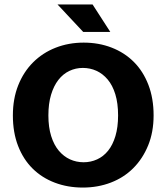

<svg xmlns="http://www.w3.org/2000/svg" viewBox="-20 -834 750 865"><path d="M357 -642Q425 -642 483 -619.5Q541 -597 583 -555Q625 -513 648.5 -452Q672 -391 672 -314Q672 -239 647.5 -179Q623 -119 580.5 -76.5Q538 -34 479.5 -11.5Q421 11 353 11Q285 11 227 -11Q169 -33 127 -74.5Q85 -116 61.5 -176.5Q38 -237 38 -314Q38 -389 62 -449.5Q86 -510 129 -553Q172 -596 230.5 -619Q289 -642 357 -642ZM198 -314Q198 -261 210.5 -221Q223 -181 245 -155Q267 -129 295.5 -116Q324 -103 357 -103Q389 -103 417.5 -116Q446 -129 467 -155Q488 -181 500 -221Q512 -261 512 -314Q512 -369 499.5 -409.5Q487 -450 465 -476Q443 -502 414.5 -515Q386 -528 353 -528Q321 -528 292.5 -514.5Q264 -501 243 -474Q222 -447 210 -407Q198 -367 198 -314ZM239 -814H397L477 -690H355Z"/></svg>

Font: Mukta Vaani ExtraBold
Style: Regular
Weight: 800
Designer: Noopur Datye, Girish Dalvi, Yashodeep Gholap, Pallavi Karambelkar
Foundry: Ek Type
Version: Version 2.538;PS 1.000;hotconv 16.6.51;makeotf.lib2.5.65220;